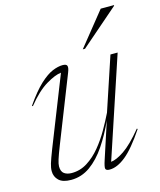

<svg xmlns="http://www.w3.org/2000/svg" viewBox="-111 -812 753 903"><g transform="rotate(-15 265.0 -361.0)"><path d="M299.5 -40.5 357 -216.5Q328.5 -153.5 293.8 -102Q259 -50.5 216.8 -20.2Q174.5 10 123.5 10Q83 10 64 -8Q45 -26 45 -53.5Q45 -69.5 51 -89.5Q57 -109.5 74.5 -154.5L207 -489.5Q178.5 -487 133 -459.8Q87.5 -432.5 38.5 -371.5L35 -374.5Q77.5 -436 112 -467.8Q146.5 -499.5 174 -510.8Q201.5 -522 223 -522Q242.5 -522 245.2 -512Q248 -502 239.5 -481L114.5 -164Q97 -119.5 90.5 -98.5Q84 -77.5 84 -66Q84 -40.5 98.2 -30.5Q112.5 -20.5 134.5 -20.5Q176 -20.5 211 -42.8Q246 -65 275 -100.2Q304 -135.5 327 -175.8Q350 -216 367.5 -252L454 -512H489L326.5 -23.5Q352.5 -26 391.2 -52Q430 -78 483.5 -143L487 -140.5Q431.5 -57.5 389.5 -23.8Q347.5 10 311 10Q294 10 291.2 1.2Q288.5 -7.5 299.5 -40.5ZM334.5 -569 465.5 -732H530V-729L345.5 -569Z"/></g></svg>

Font: Newsreader Display ExtraLight
Style: Italic
Weight: 275
Italic angle: -17°
Designer: Hugues Gentile
Foundry: Production Type
Version: Version 1.002